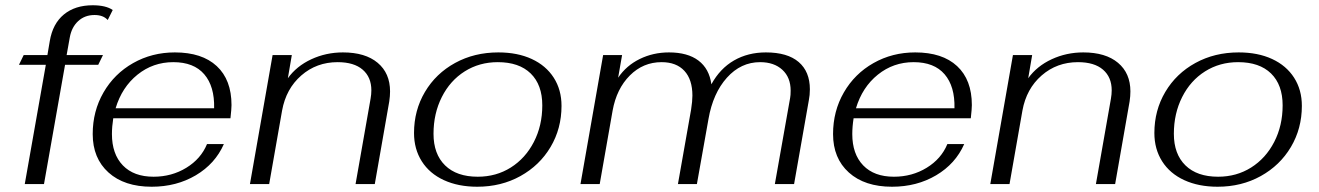

<svg xmlns="http://www.w3.org/2000/svg" viewBox="-20 -699 5008 729"><path d="M154 -453H52L70 -490H160L169 -543Q180 -609 222.5 -644Q265 -679 332 -679Q382 -679 408 -661L389 -623Q372 -642 339 -642Q302 -642 277 -619Q252 -596 245 -557L233 -490H371L353 -453H227L147 0H74Z M859 -300Q859 -286 855 -250H410Q405 -218 405 -190Q405 -114 446.5 -71Q488 -28 563 -28Q632 -28 687.5 -62Q743 -96 766 -152H830Q797 -77 723.5 -33.5Q650 10 556 10Q452 10 392 -44Q332 -98 332 -190Q332 -277 373 -348Q414 -419 485.5 -459.5Q557 -500 644 -500Q747 -500 803 -448Q859 -396 859 -300ZM793 -288Q795 -371 755.5 -417Q716 -463 638 -463Q561 -463 502 -415.5Q443 -368 419 -288Z M1015 -490H1088L1073 -402Q1106 -448 1162 -474Q1218 -500 1282 -500Q1367 -500 1414 -460.5Q1461 -421 1461 -352Q1461 -334 1458 -314L1403 0H1330L1387 -324Q1390 -341 1390 -356Q1390 -406 1357 -434.5Q1324 -463 1262 -463Q1182 -463 1124 -412.5Q1066 -362 1051 -279L1002 0H929Z M1552 -194Q1552 -280 1593.5 -350Q1635 -420 1708 -460Q1781 -500 1872 -500Q1945 -500 1999 -475Q2053 -450 2082.5 -404Q2112 -358 2112 -297Q2112 -211 2070.5 -141Q2029 -71 1956 -30.5Q1883 10 1792 10Q1720 10 1665.5 -15Q1611 -40 1581.5 -86.5Q1552 -133 1552 -194ZM2039 -299Q2039 -377 1995 -420Q1951 -463 1870 -463Q1800 -463 1744.5 -428Q1689 -393 1657.5 -330.5Q1626 -268 1626 -191Q1626 -114 1670 -71Q1714 -28 1794 -28Q1864 -28 1919.5 -63Q1975 -98 2007 -160Q2039 -222 2039 -299Z M2270 -490H2342L2327 -404Q2358 -450 2409 -475Q2460 -500 2520 -500Q2591 -500 2632 -469Q2673 -438 2681 -379Q2714 -439 2767 -469.5Q2820 -500 2888 -500Q2970 -500 3012.5 -463.5Q3055 -427 3055 -360Q3055 -338 3051 -318L2995 0H2922L2980 -327Q2982 -337 2982 -355Q2982 -405 2950.5 -434Q2919 -463 2866 -463Q2793 -463 2740 -404Q2687 -345 2670 -247L2626 0H2554L2604 -283Q2609 -315 2609 -336Q2609 -397 2578.5 -430Q2548 -463 2492 -463Q2422 -463 2371.5 -412.5Q2321 -362 2306 -279L2257 0H2184Z M3670 -300Q3670 -286 3666 -250H3221Q3216 -218 3216 -190Q3216 -114 3257.5 -71Q3299 -28 3374 -28Q3443 -28 3498.5 -62Q3554 -96 3577 -152H3641Q3608 -77 3534.5 -33.5Q3461 10 3367 10Q3263 10 3203 -44Q3143 -98 3143 -190Q3143 -277 3184 -348Q3225 -419 3296.5 -459.5Q3368 -500 3455 -500Q3558 -500 3614 -448Q3670 -396 3670 -300ZM3604 -288Q3606 -371 3566.5 -417Q3527 -463 3449 -463Q3372 -463 3313 -415.5Q3254 -368 3230 -288Z M3826 -490H3899L3884 -402Q3917 -448 3973 -474Q4029 -500 4093 -500Q4178 -500 4225 -460.5Q4272 -421 4272 -352Q4272 -334 4269 -314L4214 0H4141L4198 -324Q4201 -341 4201 -356Q4201 -406 4168 -434.5Q4135 -463 4073 -463Q3993 -463 3935 -412.5Q3877 -362 3862 -279L3813 0H3740Z M4363 -194Q4363 -280 4404.5 -350Q4446 -420 4519 -460Q4592 -500 4683 -500Q4756 -500 4810 -475Q4864 -450 4893.5 -404Q4923 -358 4923 -297Q4923 -211 4881.5 -141Q4840 -71 4767 -30.5Q4694 10 4603 10Q4531 10 4476.5 -15Q4422 -40 4392.5 -86.5Q4363 -133 4363 -194ZM4850 -299Q4850 -377 4806 -420Q4762 -463 4681 -463Q4611 -463 4555.5 -428Q4500 -393 4468.5 -330.5Q4437 -268 4437 -191Q4437 -114 4481 -71Q4525 -28 4605 -28Q4675 -28 4730.5 -63Q4786 -98 4818 -160Q4850 -222 4850 -299Z"/></svg>

Font: Fahkwang Light
Style: Italic
Weight: 300
Italic angle: -10°
Version: Version 1.000; ttfautohint (v1.6)